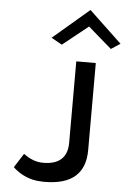

<svg xmlns="http://www.w3.org/2000/svg" viewBox="-64 -1037 763 1088"><g transform="rotate(5 318.0 -493.5)"><path d="M200 -814 261 -780 406 -896 540 -780 592 -814 406 -990ZM210 2C216 3 222 3 230 3C385 3 462 -64 462 -198V-693H351V-229C351 -142 299 -104 215 -104C164 -103 123 -129 102 -145L51 -65C71 -45 125 -1 207 2Z"/></g></svg>

Font: Bluebird
Style: LiExt
Weight: 300
Designer: Jasper
Foundry: Cannot Into Space Fonts
Version: Version 0.98